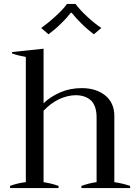

<svg xmlns="http://www.w3.org/2000/svg" viewBox="-20 -954 700 974"><path d="M288 -833C309 -853 326 -872 339 -889C339 -889 344 -889 344 -889C357 -872 374 -853 395 -833C416 -812 436 -795 456 -780C456 -780 494 -812 494 -812C473 -826 449 -845 423 -869C397 -893 377 -915 363 -934C363 -934 320 -934 320 -934C306 -915 286 -893 260 -870C234 -846 210 -827 189 -812C189 -812 226 -780 226 -780C246 -795 267 -812 288 -833ZM640 -11C613 -20 587 -26 560 -30C560 -30 560 -366 560 -366C560 -409 545 -444 515 -469C484 -494 444 -507 395 -507C356 -507 320 -500 287 -486C253 -471 224 -453 201 -430C201 -430 201 -707 201 -707C201 -707 41 -690 41 -690C41 -690 41 -683 41 -683C60 -676 83 -670 111 -665C111 -665 111 -30 111 -30C84 -27 58 -21 31 -11C31 -11 31 0 31 0C31 0 277 0 277 0C277 0 277 -11 277 -11C252 -20 226 -26 201 -30C201 -30 201 -392 201 -392C224 -417 251 -437 280 -451C309 -464 337 -471 364 -471C396 -471 422 -462 441 -445C460 -427 470 -398 470 -358C470 -358 470 -30 470 -30C445 -27 419 -20 393 -11C393 -11 393 0 393 0C393 0 640 0 640 0C640 0 640 -11 640 -11Z"/></svg>

Font: BUSH 25 TRIRONG
Style: Regular
Weight: 400
Designer: Katatrad Team
Foundry: CadsonDemak